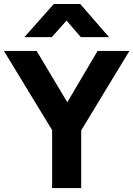

<svg xmlns="http://www.w3.org/2000/svg" viewBox="-21 -960 680 980"><path d="M245 0V-296L-1 -700H166L322.5 -438L477 -700H639.5L393.5 -294.5V0ZM103.5 -770.5 253.5 -939.5H388.5L535.5 -770.5H391.5L318.5 -855L243.5 -770.5Z"/></svg>

Font: Geologica Roman SemiBold
Style: Regular
Weight: 600
Designer: Sindre Bremnes, Frode Helland
Foundry: Monokrom Skriftforlag AS
Version: Version 1.010;gftools[0.9.28]